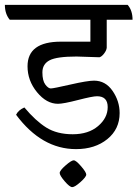

<svg xmlns="http://www.w3.org/2000/svg" viewBox="-51 -625 564 788"><path d="M357 -390 263 -393Q182 -393 152.5 -377.5Q123 -362 123 -328Q123 -294 135 -278Q147 -262 157.5 -262Q168 -262 238 -278Q308 -294 335 -294Q382 -294 411 -252Q440 -210 440 -161Q440 -95 389.5 -54Q339 -13 261 -13Q120 -13 15 -154Q24 -173 49 -184Q95 -129 139 -101.5Q183 -74 247.5 -74Q312 -74 351.5 -107.5Q391 -141 391 -185.5Q391 -230 347 -230Q329 -230 269 -214.5Q209 -199 187 -199Q140 -199 101 -246.5Q62 -294 62 -353Q62 -454 199 -454H320V-544H-11Q-31 -568 -31 -605H473Q493 -582 493 -544H387V-429Q386 -418 376 -405Q366 -392 357 -390ZM194 85Q194 75 218 54Q242 33 251.5 33Q261 33 282 57.5Q303 82 303 91.5Q303 101 279.5 122Q256 143 245.5 143Q235 143 214.5 119Q194 95 194 85Z"/></svg>

Font: Karma
Style: Regular
Weight: 400
Designer: Joana Correia
Foundry: Indian Type Foundry
Version: Version 1.202;PS 1.0;hotconv 1.0.78;makeotf.lib2.5.61930; tt